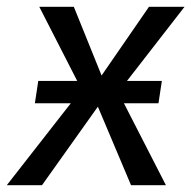

<svg xmlns="http://www.w3.org/2000/svg" viewBox="-52 -547 565 567"><path d="M314 -242 438 0H335L237 -232L72 0H-32L157 -242H51L61 -308H176L64 -527H166L248 -324L388 -527H493L323 -308H426L416 -242Z"/></svg>

Font: Fira Sans
Style: Italic
Weight: 400
Italic angle: -8°
Designer: bBox Type GmbH & Carrois Corporate GbR & Edenspiekermann AG
Foundry: bBox Type GmbH & Carrois Corporate GbR & Edenspiekermann AG
Version: Version 4.301